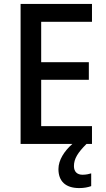

<svg xmlns="http://www.w3.org/2000/svg" viewBox="-20 -734 541 979"><path d="M357 113C357 75 377 44 421 0H449V-91H190V-327H433V-417H190V-623H449V-714H85V0H349C308 36 278 82 278 128C278 189 313 225 384 225C409 225 428 221 445 215V150C435 153 420 157 401 157C374 157 357 142 357 113Z"/></svg>

Font: Noto Sans Thai Looped SemiCondensed Medium
Style: Regular
Weight: 500
Width: 4
Designer: Sasikarn Vongin, Ben Mitchell
Foundry: The Fontpad Ltd
Version: Version 1.001